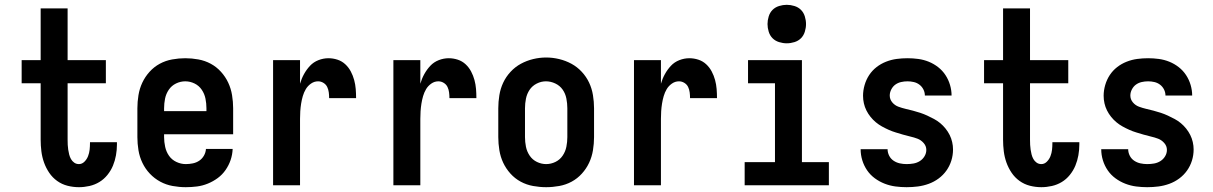

<svg xmlns="http://www.w3.org/2000/svg" viewBox="-20 -770 5040 798"><path d="M308 8Q284 8 260.5 2Q237 -4 217.5 -18Q198 -32 184.5 -52Q171 -72 163 -94.5Q155 -117 152 -141Q149 -165 149 -189V-424H70V-520H149V-735H261V-520H420V-424H261V-189Q261 -178 261.5 -168Q262 -158 263.5 -148Q265 -138 267.5 -128Q270 -118 275 -109Q280 -100 288.5 -94Q297 -88 308 -88Q321 -88 331 -98Q341 -108 346 -121Q351 -134 352.5 -147.5Q354 -161 354 -175Q354 -176 354 -177Q354 -178 354 -179H466Q466 -177 466 -174.5Q466 -172 466 -169Q466 -147 462 -124.5Q458 -102 449.5 -81.5Q441 -61 426.5 -43Q412 -25 393 -13.5Q374 -2 352 3Q330 8 308 8Z M752 8Q725 8 697.5 3Q670 -2 646 -15Q622 -28 603 -48Q584 -68 572 -93Q560 -118 555.5 -145.5Q551 -173 551 -200V-320Q551 -347 555.5 -374.5Q560 -402 571.5 -426.5Q583 -451 601.5 -471.5Q620 -492 644 -505Q668 -518 695.5 -523Q723 -528 750 -528Q777 -528 804.5 -523Q832 -518 856 -505Q880 -492 898.5 -471.5Q917 -451 928.5 -426.5Q940 -402 944.5 -374.5Q949 -347 949 -320V-212H662V-200Q662 -180 666.5 -159.5Q671 -139 682.5 -122.5Q694 -106 713 -97Q732 -88 752 -88Q767 -88 781.5 -91Q796 -94 808 -102Q820 -110 827.5 -123Q835 -136 836 -151H947Q946 -127 938.5 -105Q931 -83 917.5 -63.5Q904 -44 885 -30Q866 -16 844 -7Q822 2 799 5Q776 8 752 8ZM662 -308H838V-320Q838 -340 834 -360Q830 -380 818.5 -397Q807 -414 788.5 -423Q770 -432 750 -432Q730 -432 711.5 -423Q693 -414 681.5 -397Q670 -380 666 -360Q662 -340 662 -320Z M1115 0V-520H1227V-422Q1233 -443 1243.5 -462Q1254 -481 1268.5 -496.5Q1283 -512 1303.5 -520Q1324 -528 1345 -528Q1364 -528 1382.5 -522Q1401 -516 1415 -503Q1429 -490 1438 -473Q1447 -456 1452 -437.5Q1457 -419 1458.5 -400Q1460 -381 1460 -362H1348Q1348 -374 1346.5 -386Q1345 -398 1340 -408.5Q1335 -419 1324.5 -425.5Q1314 -432 1302 -432Q1286 -432 1272.5 -422.5Q1259 -413 1251 -399.5Q1243 -386 1238.5 -370.5Q1234 -355 1231.5 -339Q1229 -323 1228 -307.5Q1227 -292 1227 -276V0Z M1615 0V-520H1727V-422Q1733 -443 1743.5 -462Q1754 -481 1768.5 -496.5Q1783 -512 1803.5 -520Q1824 -528 1845 -528Q1864 -528 1882.5 -522Q1901 -516 1915 -503Q1929 -490 1938 -473Q1947 -456 1952 -437.5Q1957 -419 1958.5 -400Q1960 -381 1960 -362H1848Q1848 -374 1846.5 -386Q1845 -398 1840 -408.5Q1835 -419 1824.5 -425.5Q1814 -432 1802 -432Q1786 -432 1772.5 -422.5Q1759 -413 1751 -399.5Q1743 -386 1738.5 -370.5Q1734 -355 1731.5 -339Q1729 -323 1728 -307.5Q1727 -292 1727 -276V0Z M2250 8Q2223 8 2195.5 3Q2168 -2 2144 -15Q2120 -28 2101.5 -48.5Q2083 -69 2071.5 -93.5Q2060 -118 2055.5 -145.5Q2051 -173 2051 -200V-320Q2051 -347 2055.5 -374.5Q2060 -402 2071.5 -426.5Q2083 -451 2102 -471.5Q2121 -492 2145 -505Q2169 -518 2196 -524.5Q2223 -531 2250 -531Q2277 -531 2304 -524.5Q2331 -518 2355 -505Q2379 -492 2398 -471.5Q2417 -451 2428.5 -426.5Q2440 -402 2444.5 -374.5Q2449 -347 2449 -320V-200Q2449 -173 2444.5 -145.5Q2440 -118 2428.5 -93.5Q2417 -69 2398.5 -48.5Q2380 -28 2356 -15Q2332 -2 2304.5 3Q2277 8 2250 8ZM2250 -88Q2270 -88 2288.5 -97Q2307 -106 2318.5 -123Q2330 -140 2334 -160Q2338 -180 2338 -200V-320Q2338 -340 2334 -360.5Q2330 -381 2318.5 -397.5Q2307 -414 2288 -423Q2269 -432 2249 -432Q2229 -432 2210.5 -422.5Q2192 -413 2181 -396.5Q2170 -380 2166 -360Q2162 -340 2162 -320V-200Q2162 -180 2166 -160Q2170 -140 2181.5 -123Q2193 -106 2211.5 -97Q2230 -88 2250 -88Z M2615 0V-520H2727V-422Q2733 -443 2743.5 -462Q2754 -481 2768.5 -496.5Q2783 -512 2803.5 -520Q2824 -528 2845 -528Q2864 -528 2882.5 -522Q2901 -516 2915 -503Q2929 -490 2938 -473Q2947 -456 2952 -437.5Q2957 -419 2958.5 -400Q2960 -381 2960 -362H2848Q2848 -374 2846.5 -386Q2845 -398 2840 -408.5Q2835 -419 2824.5 -425.5Q2814 -432 2802 -432Q2786 -432 2772.5 -422.5Q2759 -413 2751 -399.5Q2743 -386 2738.5 -370.5Q2734 -355 2731.5 -339Q2729 -323 2728 -307.5Q2727 -292 2727 -276V0Z M3075 0V-96H3201V-424H3089V-520H3313V-96H3425V0ZM3250 -590Q3234 -590 3218 -595Q3202 -600 3191 -611Q3180 -622 3175 -638Q3170 -654 3170 -670Q3170 -686 3175 -702Q3180 -718 3191 -729Q3202 -740 3218 -745Q3234 -750 3250 -750Q3266 -750 3282 -745Q3298 -740 3309 -729Q3320 -718 3325 -702Q3330 -686 3330 -670Q3330 -654 3325 -638Q3320 -622 3309 -611Q3298 -600 3282 -595Q3266 -590 3250 -590Z M3748 8Q3725 8 3702 5Q3679 2 3657 -6.5Q3635 -15 3616 -29Q3597 -43 3584 -62Q3571 -81 3564 -103.5Q3557 -126 3557 -150H3669Q3669 -136 3675.5 -123Q3682 -110 3694 -102Q3706 -94 3720 -91Q3734 -88 3748 -88Q3763 -88 3777 -90.5Q3791 -93 3803 -100.5Q3815 -108 3822.5 -120.5Q3830 -133 3830 -147Q3830 -163 3819 -175.5Q3808 -188 3793.5 -193.5Q3779 -199 3763.5 -202.5Q3748 -206 3733 -210.5Q3718 -215 3703 -219.5Q3688 -224 3673.5 -230.5Q3659 -237 3645.5 -244.5Q3632 -252 3620 -262Q3608 -272 3598 -284.5Q3588 -297 3581 -311Q3574 -325 3570.5 -340.5Q3567 -356 3567 -372Q3567 -394 3573.5 -416.5Q3580 -439 3592.5 -458Q3605 -477 3623 -491Q3641 -505 3662.5 -513.5Q3684 -522 3706.5 -525Q3729 -528 3752 -528Q3774 -528 3796.5 -525Q3819 -522 3840 -513.5Q3861 -505 3879 -491Q3897 -477 3909.5 -458Q3922 -439 3928.5 -417Q3935 -395 3935 -373H3824Q3824 -386 3818 -398Q3812 -410 3801.5 -418Q3791 -426 3778 -429Q3765 -432 3752 -432Q3738 -432 3725 -429Q3712 -426 3701.5 -418.5Q3691 -411 3684.5 -398.5Q3678 -386 3678 -373Q3678 -357 3688.5 -344.5Q3699 -332 3714 -326.5Q3729 -321 3744 -317.5Q3759 -314 3774.5 -310Q3790 -306 3805 -301Q3820 -296 3834 -289.5Q3848 -283 3862 -275.5Q3876 -268 3888 -258Q3900 -248 3910 -235.5Q3920 -223 3927 -209Q3934 -195 3937.5 -179.5Q3941 -164 3941 -149Q3941 -125 3934 -102.5Q3927 -80 3913.5 -61Q3900 -42 3881 -28Q3862 -14 3840 -6Q3818 2 3795 5Q3772 8 3748 8Z M4308 8Q4284 8 4260.5 2Q4237 -4 4217.5 -18Q4198 -32 4184.5 -52Q4171 -72 4163 -94.5Q4155 -117 4152 -141Q4149 -165 4149 -189V-424H4070V-520H4149V-735H4261V-520H4420V-424H4261V-189Q4261 -178 4261.5 -168Q4262 -158 4263.5 -148Q4265 -138 4267.5 -128Q4270 -118 4275 -109Q4280 -100 4288.5 -94Q4297 -88 4308 -88Q4321 -88 4331 -98Q4341 -108 4346 -121Q4351 -134 4352.5 -147.5Q4354 -161 4354 -175Q4354 -176 4354 -177Q4354 -178 4354 -179H4466Q4466 -177 4466 -174.5Q4466 -172 4466 -169Q4466 -147 4462 -124.5Q4458 -102 4449.5 -81.5Q4441 -61 4426.5 -43Q4412 -25 4393 -13.5Q4374 -2 4352 3Q4330 8 4308 8Z M4748 8Q4725 8 4702 5Q4679 2 4657 -6.5Q4635 -15 4616 -29Q4597 -43 4584 -62Q4571 -81 4564 -103.5Q4557 -126 4557 -150H4669Q4669 -136 4675.5 -123Q4682 -110 4694 -102Q4706 -94 4720 -91Q4734 -88 4748 -88Q4763 -88 4777 -90.5Q4791 -93 4803 -100.5Q4815 -108 4822.5 -120.5Q4830 -133 4830 -147Q4830 -163 4819 -175.5Q4808 -188 4793.5 -193.5Q4779 -199 4763.5 -202.5Q4748 -206 4733 -210.5Q4718 -215 4703 -219.5Q4688 -224 4673.5 -230.5Q4659 -237 4645.5 -244.5Q4632 -252 4620 -262Q4608 -272 4598 -284.5Q4588 -297 4581 -311Q4574 -325 4570.5 -340.5Q4567 -356 4567 -372Q4567 -394 4573.5 -416.5Q4580 -439 4592.5 -458Q4605 -477 4623 -491Q4641 -505 4662.5 -513.5Q4684 -522 4706.5 -525Q4729 -528 4752 -528Q4774 -528 4796.5 -525Q4819 -522 4840 -513.5Q4861 -505 4879 -491Q4897 -477 4909.5 -458Q4922 -439 4928.5 -417Q4935 -395 4935 -373H4824Q4824 -386 4818 -398Q4812 -410 4801.5 -418Q4791 -426 4778 -429Q4765 -432 4752 -432Q4738 -432 4725 -429Q4712 -426 4701.5 -418.5Q4691 -411 4684.5 -398.5Q4678 -386 4678 -373Q4678 -357 4688.5 -344.5Q4699 -332 4714 -326.5Q4729 -321 4744 -317.5Q4759 -314 4774.5 -310Q4790 -306 4805 -301Q4820 -296 4834 -289.5Q4848 -283 4862 -275.5Q4876 -268 4888 -258Q4900 -248 4910 -235.5Q4920 -223 4927 -209Q4934 -195 4937.5 -179.5Q4941 -164 4941 -149Q4941 -125 4934 -102.5Q4927 -80 4913.5 -61Q4900 -42 4881 -28Q4862 -14 4840 -6Q4818 2 4795 5Q4772 8 4748 8Z"/></svg>

Font: Iosevka SS08 Regular
Style: Bold
Weight: 700
Monospace: yes
Designer: Belleve Invis
Foundry: Belleve Invis
Version: Version 16.3.4; ttfautohint (v1.8.4)